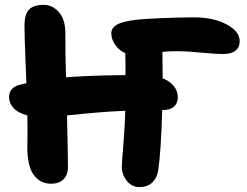

<svg xmlns="http://www.w3.org/2000/svg" viewBox="-20 -718 1008 785"><path d="M189 33.2Q143.1 33.2 116.7 -4.6Q90.3 -42.5 91.8 -125Q93.3 -186 91.8 -246.1Q53.7 -256.3 35.4 -276.1Q17.1 -295.9 17.1 -320.8Q17.1 -360.8 63 -372.1Q66.9 -373 75.4 -375Q84 -377 87.9 -377.9Q86.9 -402.8 83.5 -490.5Q80.1 -578.1 80.1 -613.8Q80.1 -658.7 98.4 -678.5Q116.7 -698.2 158.2 -698.2Q194.8 -698.2 220.9 -668.2Q247.1 -638.2 247.1 -583Q247.1 -490.2 250 -401.9Q335.4 -409.2 493.2 -411.1Q493.2 -477.1 492.2 -501Q467.8 -510.7 451.4 -533.9Q435.1 -557.1 435.1 -582Q435.1 -604 458.5 -617.4Q481.9 -630.9 537.1 -637.2Q565.4 -640.6 638.9 -643.8Q712.4 -647 774.9 -647Q852.5 -647 906.2 -618.4Q960 -589.8 960 -549.8Q960 -523.9 942.4 -510.5Q924.8 -497.1 892.1 -497.1Q864.3 -497.1 801.8 -502.9Q739.3 -508.8 708 -508.8Q673.8 -508.8 644 -505.9Q644 -494.6 644.5 -459Q645 -423.3 645 -397.9Q676.8 -385.3 691.9 -364.5Q707 -343.8 707 -321.8Q707 -295.9 691.4 -282Q675.8 -268.1 646 -268.1H643.1Q638.2 -96.2 627 -23.9Q623 8.3 603 27.6Q583 46.9 549.8 46.9Q519.5 46.9 498.8 21.7Q478 -3.4 478 -37.1Q478 -46.9 484.4 -127Q490.7 -207 492.2 -265.1Q399.4 -261.7 253.9 -246.1Q257.8 -85.9 257.8 -35.2Q257.8 -2.4 239.3 15.4Q220.7 33.2 189 33.2Z"/></svg>

Font: Shantell Sans Irregular Bouncy
Style: Bold
Weight: 700
Designer: Stephen Nixon, Anya Danilova, Shantell Martin
Foundry: Arrow Type
Version: Version 1.006;[9816181b4]